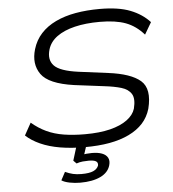

<svg xmlns="http://www.w3.org/2000/svg" viewBox="-60 -768 917 1015"><g transform="rotate(-5 399.0 -260.0)"><path d="M365 8Q294 8 235 -2Q176 -12 130.5 -32.5Q85 -53 55 -81L91 -146Q127 -115 168.5 -95.5Q210 -76 260.5 -68Q311 -60 372 -60Q450 -60 506 -74Q562 -88 596.5 -113.5Q631 -139 641 -172Q654 -224 638 -250Q622 -276 585 -287Q548 -298 496 -304L337 -324Q203 -343 164 -398.5Q125 -454 148 -531Q162 -578 193.5 -612.5Q225 -647 272 -669.5Q319 -692 378 -702.5Q437 -713 507 -713Q606 -713 668.5 -688.5Q731 -664 771 -620L734 -557Q692 -605 638.5 -625Q585 -645 501 -645Q426 -645 368 -631Q310 -617 273 -590Q236 -563 224 -523Q208 -469 238.5 -437Q269 -405 366 -392L521 -372Q642 -357 692.5 -313Q743 -269 717 -165Q704 -121 675 -89Q646 -57 600.5 -35Q555 -13 496.5 -2.5Q438 8 365 8ZM325 193Q296 193 268.5 187.5Q241 182 226 172L249 129Q271 139 290.5 143.5Q310 148 335 148Q377 148 398 138.5Q419 129 426 111Q429 95 417.5 88Q406 81 379 81Q364 81 347.5 82.5Q331 84 314 90L298 74L327 -20H380L355 56L332 50Q354 45 370 43.5Q386 42 399 42Q431 42 452.5 50Q474 58 483 74.5Q492 91 485 115Q474 153 432 173Q390 193 325 193Z"/></g></svg>

Font: Nunito Sans 7pt Expanded Light
Style: Italic
Weight: 300
Width: 7
Italic angle: -9°
Designer: Vernon Adams
Foundry: Vernon Adams
Version: Version 3.101;gftools[0.9.27]